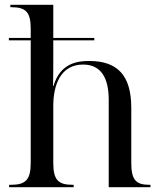

<svg xmlns="http://www.w3.org/2000/svg" viewBox="-20 -780 675 800"><path d="M18 0H287V-10H282C221 -10 202 -32 202 -102V-339C202 -425 232 -511 326 -511C404 -511 433 -451 433 -364V0H607V-10H602C545 -10 527 -32 527 -102V-330C527 -467 469 -526 351 -526C300 -526 230 -515 203 -422H201C202 -461 202 -499 202 -538V-612H373V-622H202V-760H23V-750H28C89 -750 108 -728 108 -660V-622H17V-612H108V-102C108 -32 88 -10 26 -10H18Z"/></svg>

Font: Noto Serif Display
Style: Regular
Weight: 400
Designer: Monotype Design Team
Foundry: Monotype Imaging Inc.
Version: Version 2.009